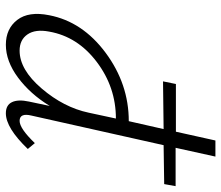

<svg xmlns="http://www.w3.org/2000/svg" viewBox="-70 -681 756 656"><g transform="rotate(90 308.0 -353.0)"><path d="M476 -534 375 -83Q365 -42 393 -42Q419 -42 469 -94L489 -70Q417 5 367 5Q339 5 329 -16Q319 -37 327 -74L342 -145Q301 -78 245 -36.5Q189 5 133 5Q78 5 48 -34Q18 -73 32 -143Q54 -257 160.5 -336Q267 -415 394 -415L421 -534L258 -532L267 -576H430L460 -711H515L485 -575H616L609 -536ZM153 -42Q218 -42 282.5 -117.5Q347 -193 365 -278L385 -371Q278 -371 191.5 -305.5Q105 -240 88 -143Q79 -96 97.5 -69Q116 -42 153 -42Z"/></g></svg>

Font: EauTest Semilight
Style: Italic
Weight: 300
Italic angle: -12°
Designer: Christian Thalmann (Catharsis Fonts)
Version: Version 0.001;PS 000.001;hotconv 1.0.88;makeotf.lib2.5.64775